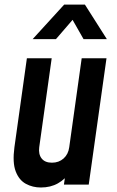

<svg xmlns="http://www.w3.org/2000/svg" viewBox="-20 -800 506 832"><path d="M157 12.5Q121.5 12.5 92 -3.5Q62.5 -19.5 48 -57.5Q33.5 -95.5 42.5 -162L96.5 -547.5H204L150 -162Q146 -131.5 160.5 -113.2Q175 -95 205 -95Q235 -95 255.5 -113.2Q276 -131.5 280 -162L334 -547.5H441.5L364.5 0H257L268.5 -80L284 -55.5Q263 -23.5 231 -5.5Q199 12.5 157 12.5ZM121.5 -630.5 258 -780H348L443 -630.5H342L294.5 -714L222.5 -630.5Z"/></svg>

Font: Mohave Light SemiBold
Style: Italic
Weight: 600
Italic angle: -8°
Version: Version 2.003